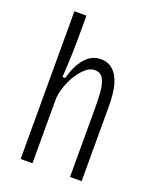

<svg xmlns="http://www.w3.org/2000/svg" viewBox="-132 -778 693 855"><g transform="rotate(20 214.0 -350.0)"><path d="M71 0V-700H128V-614Q128 -569 126.5 -517.5Q125 -466 121 -407H134Q151 -469 181.5 -504.5Q212 -540 256 -540Q287 -540 307 -524.5Q327 -509 338 -485.5Q349 -462 353.5 -436Q358 -410 359 -387.5Q360 -365 360 -354V0H305V-329Q305 -364 302.5 -400Q300 -436 288 -460.5Q276 -485 246 -485Q220 -485 194 -458Q168 -431 149.5 -390.5Q131 -350 127 -309V0Z"/></g></svg>

Font: Bricolage Grotesque 10pt Condensed ExtraLight
Style: Regular
Weight: 200
Width: 3
Designer: Mathieu Triay
Foundry: Atelier Triay
Version: Version 1.000; ttfautohint (v1.8.4.7-5d5b);gftools[0.9.32]